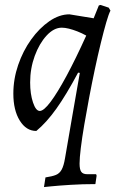

<svg xmlns="http://www.w3.org/2000/svg" viewBox="-20 -518 482 777"><path d="M273 -51 303 -223 296 -224Q248 -134 208 -78Q168 -22 127 12Q86 12 60 -30Q34 -72 34 -139Q34 -198 53.5 -255Q73 -312 106 -358Q139 -404 179.5 -432Q220 -460 261 -460L359 -444L380 -496L387 -498L420 -487L427 -475Q420 -462 410 -427.5Q400 -393 388 -344Q376 -295 364 -238.5Q352 -182 341 -124Q330 -66 321 -13Q312 40 307 81Q302 122 302 144Q302 168 309 177.5Q316 187 333 187H369L371 193L366 227Q314 227 266 230Q218 233 188 236Q158 239 158 239L164 200Q191 196 206 190Q221 184 229.5 168.5Q238 153 243 123ZM141 -69Q157 -69 184.5 -105.5Q212 -142 249 -210.5Q286 -279 329 -374Q311 -384 293 -391Q275 -398 259 -402Q243 -406 230 -406Q198 -406 168.5 -374Q139 -342 120.5 -291.5Q102 -241 102 -184Q102 -138 113.5 -103.5Q125 -69 141 -69Z"/></svg>

Font: Alegreya
Style: Italic
Weight: 400
Italic angle: -7°
Designer: Juan Pablo del Peral
Foundry: Huerta Tipografica
Version: Version 2.009